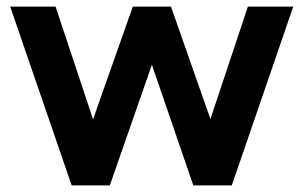

<svg xmlns="http://www.w3.org/2000/svg" viewBox="-20 -564 923 584"><path d="M314 0 442 -367 568 0H685L872 -544H734L620 -202L500 -544H384L263 -201L149 -544H11L198 0Z"/></svg>

Font: Plus Jakarta Sans
Style: Bold
Weight: 700
Designer: Gumpita Rahayu
Foundry: Tokotype
Version: Version 2.071;gftools[0.9.30]